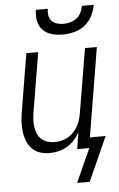

<svg xmlns="http://www.w3.org/2000/svg" viewBox="-61 -782 621 998"><g transform="rotate(-5 250.0 -282.5)"><path d="M293 -600Q264 -600 236.5 -607.5Q209 -615 190 -634.5Q171 -654 165.5 -682.5Q160 -711 165 -740H227Q224 -722 227 -705Q230 -688 241 -676.5Q252 -665 268 -660Q284 -655 302 -655Q320 -655 338 -660Q356 -665 371 -676.5Q386 -688 394 -705Q402 -722 405 -740H467Q462 -711 447.5 -682.5Q433 -654 408 -634.5Q383 -615 352.5 -607.5Q322 -600 293 -600ZM366 175H300L379 0H316L330 -87Q318 -65 301 -46.5Q284 -28 262.5 -15.5Q241 -3 217.5 2.5Q194 8 171 8Q145 8 121 0Q97 -8 80.5 -25Q64 -42 54.5 -65.5Q45 -89 42 -114Q39 -139 40 -165Q41 -191 46 -218L96 -520H158L106 -209Q103 -189 102 -170Q101 -151 104 -133Q107 -115 114 -98Q121 -81 134.5 -69.5Q148 -58 165.5 -52.5Q183 -47 202 -47Q220 -47 238 -51Q256 -55 272 -64Q288 -73 301 -87Q314 -101 323.5 -117Q333 -133 338 -150Q343 -167 346 -185L402 -520H464L387 -55H469Z"/></g></svg>

Font: Iosevka Curly Light
Style: Italic
Weight: 300
Italic angle: -9°
Monospace: yes
Designer: Belleve Invis
Foundry: Belleve Invis
Version: Version 22.1.2; ttfautohint (v1.8.4)